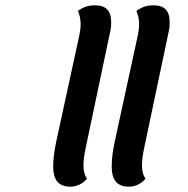

<svg xmlns="http://www.w3.org/2000/svg" viewBox="-20 -680 708 722"><path d="M618 -597Q618 -590 617.5 -581.5Q617 -573 615 -564L522 -123Q513 -81 514 -53Q515 -25 527 -8Q517 5 500 13.5Q483 22 465 22Q432 22 416 3.5Q400 -15 400 -55Q400 -75 403 -98.5Q406 -122 412 -150L498 -546Q504 -574 503 -596Q502 -618 493 -639Q510 -651 524.5 -655.5Q539 -660 558 -660Q588 -660 603 -644.5Q618 -629 618 -597ZM398 -597Q398 -590 397.5 -581.5Q397 -573 395 -564L302 -123Q293 -81 294 -53Q295 -25 307 -8Q297 5 280 13.5Q263 22 245 22Q212 22 196 3.5Q180 -15 180 -55Q180 -75 183 -98.5Q186 -122 192 -150L278 -546Q284 -574 283 -596Q282 -618 273 -639Q290 -651 304.5 -655.5Q319 -660 338 -660Q368 -660 383 -644.5Q398 -629 398 -597Z"/></svg>

Font: Galada
Style: Regular
Weight: 400
Designer: Latin by Pablo Impallari, Bengali by Jeremie Hornus, Yoann Minet, and Juan Bruce
Foundry: black foundry
Version: Version 1.261;PS 1.261;hotconv 1.0.86;makeotf.lib2.5.63406